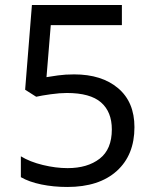

<svg xmlns="http://www.w3.org/2000/svg" viewBox="-20 -734 612 764"><path d="M275 -438Q385 -438 450 -383Q515 -328 515 -228Q515 -117 444.5 -53.5Q374 10 248 10Q193 10 144.5 0Q96 -10 63 -29V-112Q99 -90 150.5 -77.5Q202 -65 249 -65Q328 -65 376.5 -102.5Q425 -140 425 -219Q425 -289 382 -326.5Q339 -364 246 -364Q218 -364 182 -359Q146 -354 124 -349L80 -377L107 -714H465V-634H182L165 -427Q182 -430 211 -434Q240 -438 275 -438Z"/></svg>

Font: Noto Sans Ethiopic
Style: Regular
Weight: 400
Designer: Monotype Design Team
Foundry: Monotype Imaging Inc.
Version: Version 2.102; ttfautohint (v1.8.4.7-5d5b)